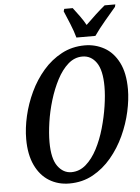

<svg xmlns="http://www.w3.org/2000/svg" viewBox="-62 -978 755 1037"><g transform="rotate(-5 316.0 -460.0)"><path d="M272 11Q211 11 163 -18.5Q115 -48 87.5 -106Q60 -164 60 -248Q60 -307 75 -372.5Q90 -438 119.5 -500.5Q149 -563 192.5 -613.5Q236 -664 293 -694.5Q350 -725 419 -725Q476 -725 524.5 -698Q573 -671 602 -614Q631 -557 631 -469Q631 -413 616.5 -347.5Q602 -282 573 -219Q544 -156 500.5 -104Q457 -52 400 -20.5Q343 11 272 11ZM288 -49Q332 -49 367 -79.5Q402 -110 428 -160Q454 -210 471 -269.5Q488 -329 497 -388Q506 -447 506 -494Q506 -583 477 -624.5Q448 -666 401 -666Q358 -666 323.5 -635.5Q289 -605 263 -555Q237 -505 219 -445.5Q201 -386 192.5 -327Q184 -268 184 -221Q184 -131 214 -90Q244 -49 288 -49ZM378 -771Q369 -805 351.5 -847.5Q334 -890 322 -918L326 -931H372Q386 -913 406 -885.5Q426 -858 439 -834Q463 -858 493.5 -886Q524 -914 545 -931H603L600 -918Q576 -890 541 -848.5Q506 -807 481 -771Z"/></g></svg>

Font: Noto Serif ExtraCondensed SemiBold
Style: Italic
Weight: 600
Width: 2
Italic angle: -12°
Designer: Monotype Design Team
Foundry: Monotype Imaging Inc.
Version: Version 2.013